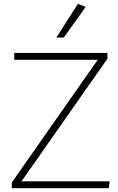

<svg xmlns="http://www.w3.org/2000/svg" viewBox="-20 -988 620 1008"><path d="M42 0V-30L493 -674H55V-710H544V-680L93 -36H556L551 0ZM276 -791 389 -968 430 -952 315 -791Z"/></svg>

Font: Livvic ExtraLight
Style: Regular
Weight: 275
Designer: Jacques Le Bailly, Baron von Fonthausen
Version: Version 1.001; ttfautohint (v1.8.2)